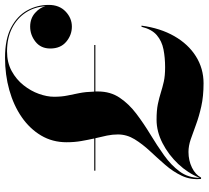

<svg xmlns="http://www.w3.org/2000/svg" viewBox="-53 -747 830 764"><g transform="rotate(-90 362.0 -365.0)"><path d="M178 -515Q178 -571.5 204.8 -616.5Q231.5 -661.5 278.2 -693.8Q325 -726 385.8 -743Q446.5 -760 514.5 -760Q588 -760 634.2 -735.8Q680.5 -711.5 702.5 -671.8Q724.5 -632 724.5 -586Q724.5 -544 698.2 -519Q672 -494 638 -494Q604.5 -494 577.8 -516.5Q551 -539 551 -580Q551 -617.5 578 -638.8Q605 -660 638 -660Q670.5 -660 692.5 -640.5Q714.5 -621 719 -599Q717 -642 694.5 -676.8Q672 -711.5 632.5 -731.8Q593 -752 539.5 -752Q495 -752 461.2 -733.5Q427.5 -715 404.8 -686.2Q382 -657.5 370.5 -625.2Q359 -593 359 -565Q359 -535 363.8 -512Q368.5 -489 373.5 -464.2Q378.5 -439.5 379.5 -405H565V-400.5H380Q380 -395.5 380 -390Q380 -340.5 355.2 -303.8Q330.5 -267 291.5 -237.5Q252.5 -208 208.8 -181.5Q165 -155 125.8 -127Q86.5 -99 61.5 -65Q36.5 -31 36.5 14Q55 -32 91.5 -70.8Q128 -109.5 174.2 -133.2Q220.5 -157 267.5 -157Q305 -157 330 -151.8Q355 -146.5 375.5 -140Q396 -133.5 419.2 -128.2Q442.5 -123 476.5 -123Q514.5 -123 547.5 -129.5Q580.5 -136 604 -156Q627.5 -176 637.5 -217H642Q632 -142 600.2 -86.5Q568.5 -31 520 -0.5Q471.5 30 412.5 30Q361 30 320.8 21Q280.5 12 248.2 0Q216 -12 189.8 -21Q163.5 -30 139.5 -30Q105.5 -30 77.2 -16.2Q49 -2.5 37.5 20H32Q28 -21.5 44.5 -56.5Q61 -91.5 88 -122.5Q115 -153.5 142.8 -183.2Q170.5 -213 189.8 -244.2Q209 -275.5 209 -311Q209 -332.5 204.5 -354.5Q200 -376.5 194 -400.5H65V-405H193Q187.5 -429.5 182.8 -456.5Q178 -483.5 178 -515Z"/></g></svg>

Font: Bodoni* 36pt
Style: Bold Italic
Weight: 700
Italic angle: -13°
Version: Version 2.3